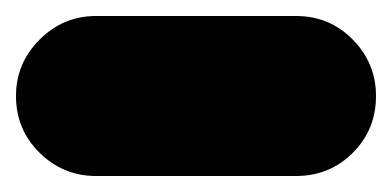

<svg xmlns="http://www.w3.org/2000/svg" viewBox="-145 -345 490 240"><g transform="rotate(-90 100.0 -225.0)"><path d="M0 -100H200V-350H0ZM100 -200Q58 -200 29 -170.5Q0 -141 0 -100Q0 -58 29 -29Q58 0 100 0Q141 0 170.5 -29Q200 -58 200 -100Q200 -141 170.5 -170.5Q141 -200 100 -200ZM100 -450Q58 -450 29 -420.5Q0 -391 0 -350Q0 -308 29 -279Q58 -250 100 -250Q141 -250 170.5 -279Q200 -308 200 -350Q200 -391 170.5 -420.5Q141 -450 100 -450Z"/></g></svg>

Font: Wavefont Black
Style: Regular
Weight: 900
Version: Version 3.004;gftools[0.9.33]